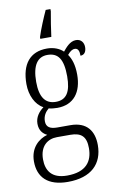

<svg xmlns="http://www.w3.org/2000/svg" viewBox="-107 -820 660 1115"><g transform="rotate(-10 223.0 -263.0)"><path d="M186 -616V-606H251C257 -655 266 -708 274 -753V-766H246C227 -725 199 -658 186 -616ZM200 240C339 240 408 169 408 59C408 -22 369 -82 271 -82H194C152 -82 129 -95 129 -130C129 -163 146 -185 164 -200C175 -196 200 -194 214 -194C312 -194 361 -262 361 -364C361 -424 347 -460 329 -486C345 -505 357 -514 373 -514C392 -514 399 -497 399 -469C423 -469 434 -488 434 -514C434 -540 419 -563 388 -563C352 -563 326 -529 309 -509C289 -529 255 -544 214 -544C114 -544 61 -479 61 -361C61 -295 89 -236 135 -212C107 -191 84 -162 84 -123C84 -82 106 -61 129 -50C79 -36 26 7 26 89C26 182 82 240 200 240ZM212 -230C150 -230 119 -274 119 -364C119 -462 152 -507 210 -507C273 -507 302 -466 302 -365C302 -272 274 -230 212 -230ZM202 203C110 203 80 151 80 86C80 8 127 -27 182 -27H260C326 -27 354 0 354 68C354 146 314 203 202 203Z"/></g></svg>

Font: Noto Serif Hebrew Condensed Light
Style: Regular
Weight: 300
Width: 3
Designer: Monotype Design Team
Foundry: Monotype Imaging Inc.
Version: Version 2.004